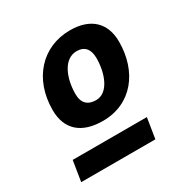

<svg xmlns="http://www.w3.org/2000/svg" viewBox="-139 -835 790 816"><g transform="rotate(-30 256.5 -426.5)"><path d="M311 -718C174 -718 78 -613 78 -461C78 -364 138 -314 241 -314C382 -314 468 -425 468 -572C468 -664 412 -718 311 -718ZM291 -627C331 -627 350 -602 350 -559C350 -485 320 -405 260 -405C220 -405 196 -426 196 -471C196 -550 228 -627 291 -627ZM30 -135H394L410 -235H46Z"/></g></svg>

Font: Bitter
Style: Bold Italic
Weight: 700
Designer: Sol Matas
Foundry: Sol Matas
Version: Version 1.002